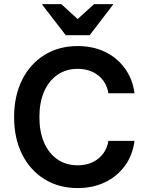

<svg xmlns="http://www.w3.org/2000/svg" viewBox="-20 -911 703 942"><path d="M360.8 11.7Q268.3 11.7 197.9 -32.1Q127.5 -75.8 88.3 -154.2Q49.2 -232.5 49.2 -336.7Q49.2 -440 88.3 -518.8Q127.5 -597.5 197.9 -641.2Q268.3 -685 360.8 -685Q435.8 -685 495 -656.7Q554.2 -628.3 592.5 -575.8Q630.8 -523.3 640 -453.3H511.7Q503.3 -507.5 462.5 -540.4Q421.7 -573.3 360.8 -573.3Q304.2 -573.3 261.7 -543.8Q219.2 -514.2 196.2 -461.3Q173.3 -408.3 173.3 -336.7Q173.3 -265 196.2 -211.7Q219.2 -158.3 261.7 -129.2Q304.2 -100 360.8 -100Q421.7 -100 462.5 -132.9Q503.3 -165.8 511.7 -220H640Q630.8 -149.2 592.5 -97.1Q554.2 -45 495 -16.7Q435.8 11.7 360.8 11.7ZM302.5 -738.3 187.5 -887.5V-890.8H280.8L360.8 -817.5L441.7 -890.8H534.2V-887.5L420 -738.3Z"/></svg>

Font: Funnel Sans SemiBold
Style: Regular
Weight: 600
Designer: NORD ID, Kristian Moeller
Foundry: Dicotype
Version: Version 1.000